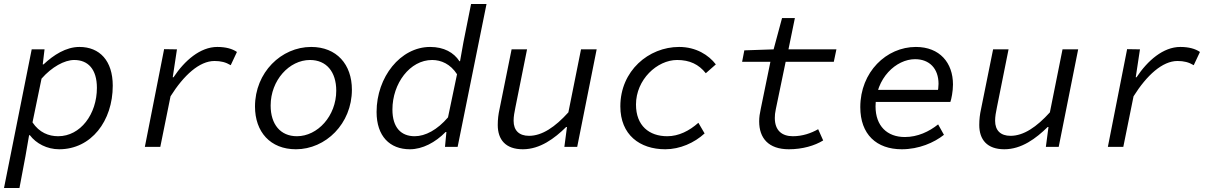

<svg xmlns="http://www.w3.org/2000/svg" viewBox="-25 -732 6045 957"><path d="M-5 205H72L102 46L120 -58H124C155 -17 209 12 270 12C430 12 537 -129 537 -305C537 -429 472 -498 371 -498C304 -498 242 -458 192 -411H188L197 -486H133L-5 205ZM265 -53C218 -53 171 -71 137 -122L182 -340C233 -398 296 -433 345 -433C413 -433 458 -388 458 -294C458 -163 376 -53 265 -53Z M697 0H774L825 -252C891 -357 969 -428 1044 -428C1076 -428 1100 -422 1125 -407L1156 -473C1133 -489 1100 -498 1058 -498C973 -498 895 -430 840 -347H836L857 -486L793 -487L697 0Z M1450 12C1598 12 1729 -115 1729 -285C1729 -411 1653 -498 1526 -498C1377 -498 1246 -371 1246 -201C1246 -75 1322 12 1450 12ZM1455 -53C1373 -53 1324 -112 1324 -206C1324 -332 1417 -433 1520 -433C1602 -433 1651 -374 1651 -280C1651 -154 1558 -53 1455 -53Z M2018 12C2081 12 2145 -22 2196 -74H2200L2193 0H2256L2400 -712H2323L2285 -522L2268 -427H2265C2237 -470 2188 -498 2119 -498C1971 -498 1852 -348 1852 -174C1852 -53 1918 12 2018 12ZM2042 -53C1975 -53 1931 -95 1931 -186C1931 -316 2018 -433 2129 -433C2174 -433 2220 -413 2253 -362L2208 -147C2155 -85 2095 -53 2042 -53Z M2581 12C2667 12 2739 -42 2797 -99H2801L2788 0H2852L2949 -486H2871L2808 -172C2742 -99 2677 -55 2612 -55C2562 -55 2535 -82 2535 -130C2535 -152 2539 -172 2544 -197L2602 -486H2525L2465 -189C2459 -162 2456 -137 2456 -109C2456 -36 2495 12 2581 12Z M3291 12C3364 12 3436 -20 3487 -67L3456 -120C3411 -80 3358 -53 3301 -53C3211 -53 3145 -105 3145 -211C3145 -335 3250 -433 3350 -433C3413 -433 3458 -411 3493 -367L3543 -411C3508 -457 3445 -498 3360 -498C3208 -498 3067 -379 3067 -202C3067 -60 3164 12 3291 12Z M3907 12C3975 12 4036 -6 4078 -32L4053 -88C4018 -68 3975 -53 3927 -53C3872 -53 3837 -82 3837 -144C3837 -157 3838 -170 3842 -188L3891 -424H4131L4144 -486H3905L3937 -642H3873L3831 -486L3685 -481L3674 -424H3815L3767 -190C3762 -167 3759 -148 3759 -127C3759 -44 3805 12 3907 12Z M4470 12C4555 12 4631 -21 4680 -60L4651 -112C4606 -76 4549 -49 4485 -49C4397 -49 4339 -104 4339 -202C4339 -343 4442 -437 4536 -437C4608 -437 4653 -390 4653 -314C4653 -299 4651 -283 4647 -269L4679 -284H4332L4322 -224H4712C4717 -237 4725 -277 4725 -311C4725 -419 4659 -498 4540 -498C4393 -498 4263 -373 4263 -198C4263 -62 4344 12 4470 12Z M4981 12C5067 12 5139 -42 5197 -99H5201L5188 0H5252L5349 -486H5271L5208 -172C5142 -99 5077 -55 5012 -55C4962 -55 4935 -82 4935 -130C4935 -152 4939 -172 4944 -197L5002 -486H4925L4865 -189C4859 -162 4856 -137 4856 -109C4856 -36 4895 12 4981 12Z M5497 0H5574L5625 -252C5691 -357 5769 -428 5844 -428C5876 -428 5900 -422 5925 -407L5956 -473C5933 -489 5900 -498 5858 -498C5773 -498 5695 -430 5640 -347H5636L5657 -486L5593 -487L5497 0Z"/></svg>

Font: Source Code Variable
Style: Italic
Weight: 400
Italic angle: -11°
Monospace: yes
Designer: Paul D. Hunt, Teo Tuominen
Foundry: Adobe Systems Incorporated
Version: Version 1.005;PS 1.0;hotconv 16.6.54;makeotf.lib2.5.65590